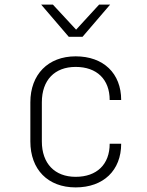

<svg xmlns="http://www.w3.org/2000/svg" viewBox="-20 -805 640 835"><path d="M279 -645H339L459 -785H411L311 -676L210 -785H159ZM309 10C430 10 507 -64 507 -180H457C457 -90 401 -36 309 -36C218 -36 162 -94 162 -190V-360C162 -457 218 -514 309 -514C401 -514 457 -460 457 -370H507C507 -486 430 -560 309 -560C189 -560 112 -481 112 -360V-190C112 -68 188 10 309 10Z"/></svg>

Font: JetBrains Mono Thin
Style: Regular
Weight: 100
Monospace: yes
Designer: Philipp Nurullin, Konstantin Bulenkov
Foundry: JetBrains
Version: Version 2.305